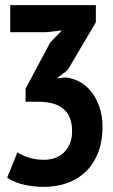

<svg xmlns="http://www.w3.org/2000/svg" viewBox="-20 -520 443 751"><path d="M152 105Q201 105 231.5 75Q262 45 262 -7Q262 -122 130 -122H80V-173L176 -353L222 -401L160 -394H20V-500H355V-433L244 -245L205 -216V-214L235 -217Q262 -215 288 -202Q314 -189 334.5 -164.5Q355 -140 368 -104.5Q381 -69 381 -23Q381 32 364.5 75.5Q348 119 318 149Q288 179 245.5 195Q203 211 150 211Q115 211 76.5 203Q38 195 8 175L48 76Q69 89 94.5 97Q120 105 152 105Z"/></svg>

Font: PT Sans Narrow
Style: Bold
Weight: 700
Width: 3
Designer: A.Korolkova, O.Umpeleva, V.Yefimov
Foundry: ParaType Ltd
Version: Version 2.003W OFL